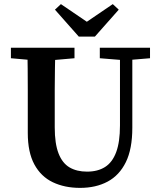

<svg xmlns="http://www.w3.org/2000/svg" viewBox="-20 -896 778 933"><path d="M369 17Q294 17 236.5 -10.5Q179 -38 147 -97Q115 -156 115 -250V-359Q115 -410 115 -460.5Q115 -511 114.5 -562.5Q114 -614 113 -664H249Q248 -615 247 -564Q246 -513 246 -462Q246 -411 246 -359V-277Q246 -198 264.5 -150.5Q283 -103 318 -82.5Q353 -62 403 -62Q455 -62 490.5 -84.5Q526 -107 544.5 -156.5Q563 -206 563 -286V-664H623V-275Q623 -172 591.5 -108Q560 -44 503 -13.5Q446 17 369 17ZM33 -613V-664H342V-613L205 -601H169ZM465 -613V-664H709V-613L601 -604H576ZM276 -876 445 -761H359L528 -876L557 -849L441 -718H363L247 -849Z"/></svg>

Font: Source Serif 4 18pt SemiBold
Style: Regular
Weight: 600
Designer: Frank Grießhammer
Foundry: Adobe Systems Incorporated
Version: Version 4.004;hotconv 1.0.116;makeotfexe 2.5.65601